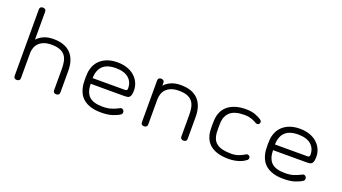

<svg xmlns="http://www.w3.org/2000/svg" viewBox="-60 -1222 3307 1857"><g transform="rotate(20 1593.5 -293.0)"><path d="M512 -181Q512 -224 504.5 -258Q497 -292 477.5 -316Q458 -340 424.5 -352.5Q391 -365 339 -365Q294 -365 262.5 -353Q231 -341 211 -321Q191 -301 181.5 -275Q172 -249 171 -221V41Q171 56 161.5 63.5Q152 71 138 71Q124 71 115 63.5Q106 56 106 41V-644Q106 -659 115 -666.5Q124 -674 138 -674Q152 -674 161.5 -666.5Q171 -659 171 -644V-356Q199 -387 240.5 -405Q282 -423 339 -423Q456 -423 516.5 -361Q577 -299 577 -181V41Q577 56 567.5 63.5Q558 71 544 71Q530 71 521 63.5Q512 56 512 41V-181Z M1000 -423Q1054 -423 1098.5 -407.5Q1143 -392 1174 -364.5Q1205 -337 1222 -300.5Q1239 -264 1239 -222Q1239 -195 1235 -178.5Q1231 -162 1222.5 -153Q1214 -144 1201.5 -141.5Q1189 -139 1172 -139H823Q825 -50 868 -10Q911 30 1006 30Q1056 30 1092 19Q1128 8 1167 -12Q1180 -21 1193 -16.5Q1206 -12 1211 0Q1216 15 1211.5 25.5Q1207 36 1202 38Q1173 58 1126.5 73Q1080 88 1011 88Q948 88 902.5 73.5Q857 59 826.5 33Q796 7 779.5 -30.5Q763 -68 758 -113Q756 -143 756 -171.5Q756 -200 758 -222Q761 -262 776.5 -298Q792 -334 821.5 -362Q851 -390 895.5 -406.5Q940 -423 1000 -423ZM1153 -197Q1167 -197 1173 -202Q1179 -207 1179 -221Q1179 -287 1133.5 -326Q1088 -365 999 -365Q960 -365 927.5 -355.5Q895 -346 872 -326Q849 -306 836 -274Q823 -242 822 -197Z M1822 -184Q1822 -227 1814.5 -261Q1807 -295 1787.5 -319Q1768 -343 1734.5 -355.5Q1701 -368 1649 -368Q1604 -368 1572.5 -356Q1541 -344 1521 -324Q1501 -304 1491.5 -278Q1482 -252 1481 -224V41Q1481 56 1471.5 63.5Q1462 71 1448 71Q1434 71 1425 63.5Q1416 56 1416 41V-389Q1416 -404 1425 -411.5Q1434 -419 1448 -419Q1462 -419 1471.5 -411.5Q1481 -404 1481 -389V-359Q1509 -390 1550.5 -408Q1592 -426 1649 -426Q1766 -426 1826.5 -364Q1887 -302 1887 -184V41Q1887 56 1877.5 63.5Q1868 71 1854 71Q1840 71 1831 63.5Q1822 56 1822 41V-184Z M2323 88Q2258 88 2211.5 74Q2165 60 2134 34.5Q2103 9 2086.5 -26.5Q2070 -62 2066 -105Q2064 -136 2064 -163Q2064 -190 2066 -218Q2068 -261 2084 -298.5Q2100 -336 2131.5 -363.5Q2163 -391 2210.5 -406.5Q2258 -422 2321 -422Q2378 -422 2419.5 -406Q2461 -390 2481 -375Q2501 -361 2492 -339Q2487 -328 2476.5 -325Q2466 -322 2454 -328Q2444 -333 2432.5 -339.5Q2421 -346 2406 -351.5Q2391 -357 2371.5 -361Q2352 -365 2325 -365Q2228 -365 2182 -326.5Q2136 -288 2131 -220Q2128 -163 2131 -108Q2134 -74 2145.5 -48Q2157 -22 2180.5 -4Q2204 14 2241 23Q2278 32 2331 32Q2359 32 2380.5 27Q2402 22 2418.5 15Q2435 8 2447 1Q2459 -6 2468 -11Q2478 -17 2488.5 -15Q2499 -13 2506 -4Q2514 7 2510.5 18Q2507 29 2501 34Q2490 43 2473.5 52.5Q2457 62 2434.5 70Q2412 78 2384 83Q2356 88 2323 88Z M2877 -423Q2931 -423 2975.5 -407.5Q3020 -392 3051 -364.5Q3082 -337 3099 -300.5Q3116 -264 3116 -222Q3116 -195 3112 -178.5Q3108 -162 3099.5 -153Q3091 -144 3078.5 -141.5Q3066 -139 3049 -139H2700Q2702 -50 2745 -10Q2788 30 2883 30Q2933 30 2969 19Q3005 8 3044 -12Q3057 -21 3070 -16.5Q3083 -12 3088 0Q3093 15 3088.5 25.5Q3084 36 3079 38Q3050 58 3003.5 73Q2957 88 2888 88Q2825 88 2779.5 73.5Q2734 59 2703.5 33Q2673 7 2656.5 -30.5Q2640 -68 2635 -113Q2633 -143 2633 -171.5Q2633 -200 2635 -222Q2638 -262 2653.5 -298Q2669 -334 2698.5 -362Q2728 -390 2772.5 -406.5Q2817 -423 2877 -423ZM3030 -197Q3044 -197 3050 -202Q3056 -207 3056 -221Q3056 -287 3010.5 -326Q2965 -365 2876 -365Q2837 -365 2804.5 -355.5Q2772 -346 2749 -326Q2726 -306 2713 -274Q2700 -242 2699 -197Z"/></g></svg>

Font: Cafe24 Ssurround air
Style: Light
Weight: 300
Designer: Cafe24 thkim, hmlim, mnelim, sdjeong, hskwak & 4IRTF
Foundry: Cafe24
Version: Version 1.001